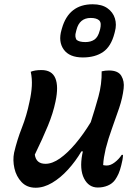

<svg xmlns="http://www.w3.org/2000/svg" viewBox="-20 -869 640 899"><path d="M124 -533Q143 -541 174 -541Q223 -541 239 -503Q255 -465 240 -394Q229 -340 204.5 -280.5Q180 -221 143 -145Q149 -102 193 -102Q225 -102 261 -127.5Q297 -153 334 -197Q371 -241 405 -297Q425 -359 441 -417Q457 -475 456 -535Q464 -537 472.5 -538Q481 -539 490 -539Q533 -539 548 -514Q563 -489 559 -455Q554 -411 538 -363.5Q522 -316 504.5 -268Q487 -220 475 -173Q470 -151 467 -133Q464 -115 463 -96Q467 -95 471.5 -94.5Q476 -94 480 -94Q498 -94 517.5 -109Q537 -124 550 -144H556Q555 -121 548 -96Q542 -71 535 -55.5Q528 -40 519 -27Q506 -9 484.5 0Q463 9 438 9Q395 9 373.5 -33.5Q352 -76 365 -146Q366 -153 368 -160H361Q334 -114 298.5 -75Q263 -36 224 -13Q185 10 147 10Q106 10 81 -16.5Q56 -43 47.5 -81Q39 -119 46 -154Q60 -214 82.5 -271Q105 -328 118 -392Q127 -432 129 -466Q131 -500 124 -533ZM414 -849Q457 -849 483 -830.5Q509 -812 518 -783Q527 -754 518 -721L516 -713Q500 -651 462.5 -625.5Q425 -600 368 -600Q305 -600 278.5 -637Q252 -674 268 -729L270 -736Q302 -849 414 -849ZM405 -785Q352 -785 338 -729L336 -721Q332 -708 333 -699Q334 -690 338 -683Q350 -672 380 -672Q405 -672 422 -683.5Q439 -695 447 -726L449 -733Q452 -746 451.5 -756.5Q451 -767 444 -774Q431 -785 405 -785Z"/></svg>

Font: Recursive Mn Csl St Med
Style: Italic
Weight: 500
Italic angle: -15°
Monospace: yes
Version: Version 1.079;hotconv 1.0.112;makeotfexe 2.5.65598; ttfautoh